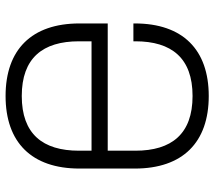

<svg xmlns="http://www.w3.org/2000/svg" viewBox="-60 -694 768 688"><g transform="rotate(90 324.0 -350.0)"><path d="M324 14C490 14 584 -79 584 -251V-449C584 -621 490 -714 324 -714C158 -714 64 -621 64 -449V-444H128V-451C128 -581 188 -656 324 -656C460 -656 520 -581 520 -451V-352H64V-251C64 -79 158 14 324 14ZM128 -249V-294H520V-249C520 -119 460 -44 324 -44C188 -44 128 -119 128 -249Z"/></g></svg>

Font: Meta Space Light
Style: Regular
Weight: 300
Designer: Meta Pool / Florian Karsten
Foundry: Meta Pool / Florian Karsten
Version: Version 2.000;Glyphs 3.1.1 (3137)